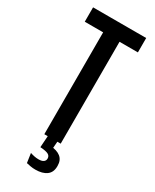

<svg xmlns="http://www.w3.org/2000/svg" viewBox="-207 -693 737 914"><g transform="rotate(30 161.0 -236.0)"><path d="M116 0V-639H206V0ZM15 -560V-639H307V-560ZM188.5 -10.5 183 57.5 145.5 35Q152 34 157.5 33.5Q163 33 169 33.5Q205.5 35.5 225.8 51.5Q246 67.5 246 98.5V101.5Q246 135 223.8 151.2Q201.5 167.5 163 167.5Q148.5 167.5 135.8 165.2Q123 163 113 160.5L105.5 109Q115.5 112.5 127.5 115Q139.5 117.5 151 117.5Q170 117.5 178.8 110.8Q187.5 104 187.5 93.5V92.5Q187.5 78.5 175.2 71.8Q163 65 132.5 63Q132.5 63 131.5 63Q130.5 63 130.5 63L135.5 -10.5Z"/></g></svg>

Font: Anek Latin Condensed Medium
Style: Regular
Weight: 500
Width: 3
Designer: Yesha Goshar
Foundry: Ek Type
Version: Version 1.003